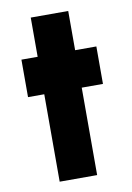

<svg xmlns="http://www.w3.org/2000/svg" viewBox="-77 -707 520 757"><g transform="rotate(-10 182.5 -328.5)"><path d="M250 -350V0H100V-350H35V-500H100V-657H250V-500H335V-350Z"/></g></svg>

Font: Urbanist
Style: Regular
Weight: 400
Designer: Corey Hu
Foundry: Corey Hu
Version: Version 1.2; befe77262ef67d88f1d94aa3d2e49ef1327b4483